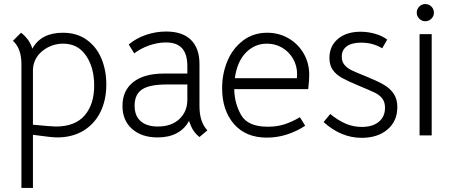

<svg xmlns="http://www.w3.org/2000/svg" viewBox="-20 -670 2236 950"><path d="M506 -252Q506 -175 477 -116Q448 -57 393 -23.5Q338 10 262 10Q237 10 143 -3V260H86V-352Q86 -431 44 -468L84 -508Q101 -496 117 -475Q133 -454 140 -429Q183 -508 291 -508Q360 -508 408.5 -473.5Q457 -439 481.5 -381Q506 -323 506 -252ZM446 -247Q446 -336 405.5 -395Q365 -454 293 -454Q236 -454 191.5 -419Q147 -384 143 -328V-53Q235 -44 257 -44Q351 -44 398.5 -98.5Q446 -153 446 -247Z M915 -72Q895 -33 855.5 -11.5Q816 10 760 10Q681 10 633.5 -32Q586 -74 586 -146Q586 -222 639.5 -264Q693 -306 791 -306H907V-342Q907 -402 881 -431Q855 -460 801 -460Q761 -460 719 -445.5Q677 -431 644 -406L617 -450Q654 -481 702.5 -497.5Q751 -514 802 -514Q883 -514 925 -472.5Q967 -431 967 -353V-144Q967 -67 1006 -25L967 8Q948 -7 936.5 -25Q925 -43 915 -72ZM907 -177V-252H805Q720 -252 683 -227.5Q646 -203 646 -147Q646 -97 676 -70.5Q706 -44 761 -44Q828 -44 867.5 -81Q907 -118 907 -177Z M1305 -43Q1348 -43 1384.5 -54Q1421 -65 1464 -90L1490 -48Q1450 -21 1401 -5Q1352 11 1301 11Q1196 11 1137.5 -56.5Q1079 -124 1079 -234Q1079 -305 1105 -367.5Q1131 -430 1182 -469Q1233 -508 1302 -508Q1360 -508 1407.5 -480.5Q1455 -453 1482.5 -405.5Q1510 -358 1510 -300Q1510 -284 1509 -271.5Q1508 -259 1507 -250L1505 -229H1139Q1140 -159 1173 -101Q1206 -43 1305 -43ZM1449 -283Q1450 -290 1450 -303Q1450 -345 1430 -379.5Q1410 -414 1376 -434Q1342 -454 1301 -454Q1240 -454 1196.5 -409.5Q1153 -365 1142 -283Z M1581 -66 1614 -106Q1652 -75 1689.5 -58.5Q1727 -42 1770 -42Q1824 -42 1854.5 -67.5Q1885 -93 1885 -137Q1885 -165 1871.5 -182.5Q1858 -200 1835.5 -211Q1813 -222 1755 -246Q1702 -268 1673 -284Q1644 -300 1627 -323.5Q1610 -347 1610 -383Q1610 -442 1652 -477.5Q1694 -513 1764 -513Q1800 -513 1835.5 -503Q1871 -493 1896 -474L1871 -431Q1825 -459 1767 -459Q1721 -459 1696 -441Q1671 -423 1671 -390Q1671 -365 1684.5 -349Q1698 -333 1719.5 -322.5Q1741 -312 1791 -292Q1848 -269 1879.5 -250.5Q1911 -232 1928.5 -205.5Q1946 -179 1946 -140Q1946 -71 1897.5 -29.5Q1849 12 1769 12Q1668 12 1581 -66Z M2056 -501H2116V0H2056ZM2042 -607Q2042 -625 2054.5 -637.5Q2067 -650 2084 -650Q2102 -650 2114.5 -637.5Q2127 -625 2127 -607Q2127 -590 2114.5 -577.5Q2102 -565 2084 -565Q2067 -565 2054.5 -577.5Q2042 -590 2042 -607Z"/></svg>

Font: Bellota Text
Style: Regular
Weight: 400
Designer: Kemie Guaida
Foundry: Kemie Guaida
Version: Version 4.001